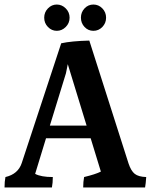

<svg xmlns="http://www.w3.org/2000/svg" viewBox="-21 -921 665 847"><path d="M430.5 -802Q414 -785 391 -785Q368 -785 352 -802Q336 -819 336 -843Q336 -867 352 -884Q368 -901 391 -901Q414 -901 430.5 -884Q447 -867 447 -843Q447 -819 430.5 -802ZM286 -843Q286 -819 269 -802Q252 -785 229.5 -785Q207 -785 190.5 -802Q174 -819 174 -843Q174 -867 190.5 -884Q207 -901 229.5 -901Q252 -901 269 -884Q286 -867 286 -843ZM199 -367H361L278 -638L270 -598ZM346 -94Q346 -119 350 -140Q400 -152 424 -164L379 -311H182L134 -154Q160 -140 212 -140Q212 -114 208 -94H-1Q-1 -120 3 -140Q59 -153 75 -202L249 -730Q294 -740 373 -742L546 -200Q557 -167 573.5 -154Q590 -141 624 -140Q622 -110 619 -94Z"/></svg>

Font: Halant SemiBold
Style: Regular
Weight: 600
Designer: Hitesh Malaviya (Devanagari), Satya Rajpurohit (Latin)
Foundry: Indian Type Foundry
Version: Version 1.101;PS 1.0;hotconv 1.0.78;makeotf.lib2.5.61930; tt